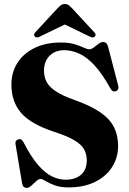

<svg xmlns="http://www.w3.org/2000/svg" viewBox="-20 -924 646 960"><path d="M322 13Q281.5 13 253.5 2.5Q225.5 -8 208.5 -18.5Q191.5 -29 183.5 -29Q173 -29 161 -18Q149 -7 136.8 4.2Q124.5 15.5 114 15.5Q94.5 15.5 90.5 -7L57.5 -204Q54.5 -221 70.5 -227Q87 -233 97 -213.5Q135.5 -139 171.2 -98.2Q207 -57.5 240.8 -41.5Q274.5 -25.5 308 -25.5Q356.5 -25.5 385 -50.2Q413.5 -75 414 -122Q414 -152.5 400.8 -176.8Q387.5 -201 352.8 -222Q318 -243 253.5 -264Q135 -302.5 86 -359Q37 -415.5 37 -501Q37 -563 67.8 -610.5Q98.5 -658 154.2 -684.8Q210 -711.5 284.5 -711.5Q325 -711.5 352.8 -703Q380.5 -694.5 398.2 -686Q416 -677.5 427 -677.5Q437 -677.5 448.8 -686.8Q460.5 -696 472.8 -705Q485 -714 496.5 -714Q504.5 -714 510.8 -708.5Q517 -703 521 -688.5L571 -496Q576.5 -474.5 559 -468Q542.5 -462.5 532.5 -481Q491 -556 452 -597.8Q413 -639.5 375.5 -656.2Q338 -673 301.5 -673Q255.5 -673 227.8 -645Q200 -617 200 -570Q200 -540 212.8 -515Q225.5 -490 258.8 -467.8Q292 -445.5 354 -423.5Q434.5 -395 482 -362Q529.5 -329 550 -288Q570.5 -247 570.5 -194Q570.5 -136.5 541 -89.5Q511.5 -42.5 455.8 -14.8Q400 13 322 13ZM181 -742Q164.5 -732.5 155 -740.5Q151 -743.5 150.5 -749.5Q150 -755.5 156.5 -762.5L269 -884Q278.5 -893.5 285.8 -898.8Q293 -904 304 -904Q315 -904 322.5 -898.8Q330 -893.5 339 -884L451.5 -762.5Q458 -755.5 457.8 -749.5Q457.5 -743.5 453.5 -740.5Q444.5 -732.5 427 -742L304 -801.5Z"/></svg>

Font: Fraunces 72pt
Style: Bold
Weight: 700
Version: Version 1.000;[b76b70a41]